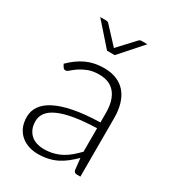

<svg xmlns="http://www.w3.org/2000/svg" viewBox="-174 -808 832 917"><g transform="rotate(30 242.0 -350.0)"><path d="M42.5 0ZM388 0Q373 0 369.5 -14L362.5 -77.5Q342 -57.5 321.8 -41.5Q301.5 -25.5 279.5 -14.5Q257.5 -3.5 232 2.2Q206.5 8 176 8Q150.5 8 126.5 0.5Q102.5 -7 83.8 -22.5Q65 -38 53.8 -62.2Q42.5 -86.5 42.5 -120.5Q42.5 -152 60.5 -179Q78.5 -206 117 -226Q155.5 -246 215.8 -258Q276 -270 360.5 -272V-324Q360.5 -393 330.8 -430.2Q301 -467.5 242.5 -467.5Q206.5 -467.5 181.2 -457.5Q156 -447.5 138.5 -435.5Q121 -423.5 110 -413.5Q99 -403.5 91.5 -403.5Q86 -403.5 82.5 -406Q79 -408.5 76.5 -412.5L68 -427Q107 -466 150 -486Q193 -506 247.5 -506Q287.5 -506 317.5 -493.2Q347.5 -480.5 367.2 -456.8Q387 -433 397 -399.2Q407 -365.5 407 -324V0ZM188 -26.5Q217 -26.5 241.2 -32.8Q265.5 -39 286.2 -50.2Q307 -61.5 325 -77Q343 -92.5 360.5 -110.5V-240Q289.5 -238 238 -229.2Q186.5 -220.5 153.2 -205.5Q120 -190.5 104.2 -169.8Q88.5 -149 88.5 -122.5Q88.5 -97.5 96.8 -79.2Q105 -61 118.8 -49.2Q132.5 -37.5 150.5 -32Q168.5 -26.5 188 -26.5ZM259 -584.5H216.5L108 -707.5H141.5Q149.5 -707.5 155 -702L233 -618Q234 -616.5 235.8 -615Q237.5 -613.5 238.5 -611.5L244 -618L322 -702Q327.5 -707.5 335.5 -707.5H368Z"/></g></svg>

Font: Lato Light
Style: Regular
Weight: 300
Designer: Lukasz Dziedzic
Foundry: tyPoland Lukasz Dziedzic
Version: Version 2.007; 2014-02-27